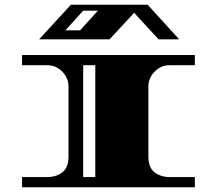

<svg xmlns="http://www.w3.org/2000/svg" viewBox="-20 -790 921 810"><path d="M73 0V-43H179Q216 -43 242.5 -62.5Q269 -82 269 -131V-425Q269 -461 242.5 -488Q216 -515 179 -515H73V-558H802V-515H696Q659 -515 632.5 -488Q606 -461 606 -425V-131Q606 -82 632.5 -62.5Q659 -43 696 -43H802V0ZM331 -43H382V-515H331ZM145 -624 279 -770H603L736 -624H649L546 -736L442 -624ZM256 -662H318L393 -745H331Z"/></svg>

Font: Diplomata SC
Style: Regular
Weight: 400
Designer: Eduardo Rodriguez Tunni
Foundry: Eduardo Rodriguez Tunni
Version: Version 1.002; ttfautohint (v1.8.4.7-5d5b);gftools[0.9.23]